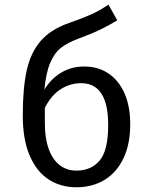

<svg xmlns="http://www.w3.org/2000/svg" viewBox="-20 -789 655 821"><path d="M536.9 -257.9Q536.9 -172.8 507.9 -112.1Q479 -51.3 426.9 -19.7Q374.9 11.8 306.7 11.8Q240 11.8 188.5 -21.3Q136.9 -54.4 107.2 -123.1Q77.4 -191.8 77.4 -295.9Q77.4 -413.3 94.6 -489.5Q111.8 -565.6 154.6 -614.6Q197.4 -663.6 275.4 -690.8Q337.9 -712.8 372.8 -728.7Q407.7 -744.6 443.6 -769.2L481.5 -702.1Q448.7 -682.1 410.5 -663.3Q372.3 -644.6 317.4 -624.6Q270.3 -607.2 241.8 -585.4Q213.3 -563.6 195.1 -521.3Q176.9 -479 169.7 -405.6Q197.4 -451.8 241.3 -478.2Q285.1 -504.6 340.5 -504.6Q399.5 -504.6 443.8 -474.9Q488.2 -445.1 512.6 -389.5Q536.9 -333.8 536.9 -257.9ZM442.6 -254.9Q442.6 -433.3 326.7 -433.3Q280.5 -433.3 239.7 -407.7Q199 -382.1 171.8 -327.7V-262.1Q171.8 -197.9 188.2 -152.3Q204.6 -106.7 234.9 -83.1Q265.1 -59.5 306.7 -59.5Q369.7 -59.5 406.2 -102.6Q442.6 -145.6 442.6 -254.9Z"/></svg>

Font: Fira Code Fixed
Style: Regular
Weight: 400
Monospace: yes
Designer: Carrois Corporate, Edenspiekermann AG, Nikita Prokopov
Foundry: Carrois Corporate, Edenspiekermann AG, Nikita Prokopov
Version: Version 5.002